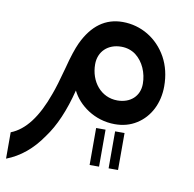

<svg xmlns="http://www.w3.org/2000/svg" viewBox="-69 -447 730 724"><g transform="rotate(10 295.5 -85.0)"><path d="M540 -165C540 -206.1 531.2 -242.7 513.7 -274.9C478 -339.4 414.6 -377 344.2 -377C278.3 -377 228.5 -340.8 194.3 -268.6C184.1 -246.6 172.9 -213.4 161.6 -168.9C148.9 -121.1 138.2 -85.9 129.9 -64C97.2 28.3 54.2 85 0 106V207C52.2 187 96.7 150.4 133.3 96.7C167.5 50.8 194.8 -12.2 214.8 -91.8C240.2 -39.6 302.7 7.8 380.9 7.8C411.6 7.8 439.5 0.5 463.9 -15.1C512.2 -45.4 540 -100.6 540 -165ZM459 -160.2C459 -112.8 424.3 -82 375 -82C312 -82 269 -135.7 269 -202.1C269 -251 304.2 -284.2 355 -284.2C376 -284.2 394.5 -278.3 410.6 -266.6C441.9 -242.7 459 -201.7 459 -160.2ZM350.6 34.2H314.5V175.8H350.6ZM423.3 34.2H387.2V175.8H423.3Z"/></g></svg>

Font: SG Kara SemiBold
Style: Regular
Weight: 400
Designer: Damoon Khanjanzadeh
Version: Version 1.000